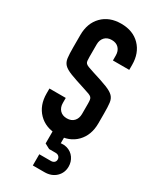

<svg xmlns="http://www.w3.org/2000/svg" viewBox="-251 -842 970 1172"><g transform="rotate(30 234.0 -256.0)"><path d="M235 16Q152 16 102.2 -35Q52.5 -86 52.5 -169V-204H167.5V-169Q167.5 -137.5 185.5 -118.2Q203.5 -99 235 -99Q266.5 -99 284.5 -118.2Q302.5 -137.5 302.5 -169V-239Q302.5 -257 301 -267.2Q299.5 -277.5 293.8 -284Q288 -290.5 274.2 -295.8Q260.5 -301 235 -309Q166.5 -330.5 129 -345Q91.5 -359.5 75.2 -376.5Q59 -393.5 55.8 -420.8Q52.5 -448 52.5 -494V-581Q52.5 -664.5 102.2 -715.2Q152 -766 235 -766Q318.5 -766 368 -715.2Q417.5 -664.5 417.5 -581V-546H302.5V-581Q302.5 -612.5 284.5 -631.8Q266.5 -651 235 -651Q203.5 -651 185.5 -631.8Q167.5 -612.5 167.5 -581V-494Q167.5 -476 168.8 -465.8Q170 -455.5 175.8 -449.2Q181.5 -443 195.5 -437.5Q209.5 -432 235 -424Q303.5 -403 341 -388.2Q378.5 -373.5 394.8 -356.5Q411 -339.5 414.2 -312.5Q417.5 -285.5 417.5 -239V-169Q417.5 -86 368 -35Q318.5 16 235 16ZM199.5 253.5V174.5H281Q295.5 174.5 304.2 167Q313 159.5 313 146.5Q313 133.5 304.2 125.2Q295.5 117 281 117H235.5L200 98V-21H279.5V76.5L243.5 60Q289 43.5 322.2 53.5Q355.5 63.5 374 90.2Q392.5 117 392.5 150.5Q392.5 194.5 361.8 224Q331 253.5 281 253.5Z"/></g></svg>

Font: Mohave SemiBold
Style: Regular
Weight: 600
Designer: Gumpita Rahayu
Foundry: Tokotype
Version: Version 2.003